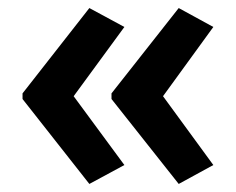

<svg xmlns="http://www.w3.org/2000/svg" viewBox="-20 -509 587 477"><path d="M36 -277V-263L202 -52L289 -99L163 -270L289 -442L202 -489ZM257 -277V-263L424 -52L510 -99L385 -270L510 -442L424 -489Z"/></svg>

Font: Noto Sans Devanagari UI SemiCondensed SemiBold
Style: Regular
Weight: 600
Width: 4
Designer: Jelle Bosma - Monotype Design Team
Foundry: Monotype Imaging Inc.
Version: Version 2.004